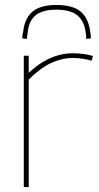

<svg xmlns="http://www.w3.org/2000/svg" viewBox="-20 -755 398 775"><path d="M96 -530V-461Q126 -489 155 -506Q184 -523 213.5 -531.5Q243 -540 273 -540Q296 -540 318 -537Q340 -534 355 -529L350 -510Q333 -515 312.5 -518Q292 -521 274 -521Q231 -521 187 -501Q143 -481 96 -434V0H76V-530ZM208 -735Q248 -735 277 -724.5Q306 -714 323 -689Q340 -664 345 -622Q346 -617 346.5 -611.5Q347 -606 347 -600L328 -598Q328 -603 327.5 -608Q327 -613 327 -617Q323 -654 308 -676Q293 -698 267.5 -707Q242 -716 208 -716Q173 -716 148 -707Q123 -698 108.5 -676.5Q94 -655 91 -618Q90 -613 89.5 -608Q89 -603 89 -598L70 -600Q70 -606 70.5 -612Q71 -618 73 -623Q77 -664 94 -689Q111 -714 139.5 -724.5Q168 -735 208 -735Z"/></svg>

Font: Georama ExtraCondensed Thin Thin
Style: Regular
Weight: 250
Version: Version 1.001